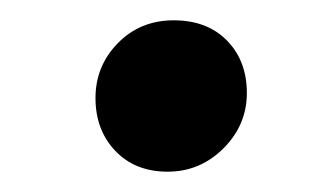

<svg xmlns="http://www.w3.org/2000/svg" viewBox="-20 -425 329 189"><path d="M145 -256Q113 -256 93.5 -276.5Q74 -297 74 -328.5Q74 -360 96 -382.5Q118 -405 151 -405Q184 -405 203.5 -385Q223 -365 223 -333.5Q223 -302 200 -279Q177 -256 145 -256Z"/></svg>

Font: Oleo Script Swash Caps
Style: Regular
Weight: 400
Designer: Soytutype
Foundry: Soytutype
Version: Version 1.002